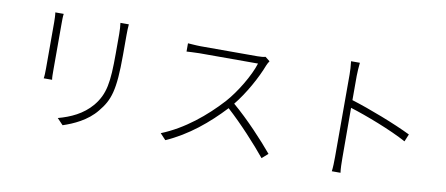

<svg xmlns="http://www.w3.org/2000/svg" viewBox="-69 -1042 3139 1351"><g transform="rotate(10 1500.0 -366.0)"><path d="M700 -748C703 -725 705 -699 705 -670V-530C705 -322 692 -238 620 -150C556 -74 470 -36 382 -12L424 32C497 8 595 -35 659 -115C731 -202 757 -274 757 -529V-670C757 -700 758 -726 760 -748ZM236 -741C239 -724 240 -689 240 -672V-340C240 -312 239 -285 236 -270H296C293 -285 293 -313 293 -340V-672C293 -691 293 -724 296 -741Z M1747 -690C1734 -686 1715 -684 1689 -684H1284C1252 -684 1201 -689 1193 -689V-630C1198 -630 1252 -634 1284 -634H1703C1676 -545 1596 -413 1527 -336C1418 -216 1275 -97 1114 -33L1154 10C1311 -59 1442 -169 1554 -289C1657 -196 1773 -69 1843 17L1886 -21C1817 -104 1698 -233 1587 -327C1659 -415 1728 -541 1762 -631C1765 -640 1775 -657 1780 -664Z M2835 -327C2721 -383 2532 -456 2402 -496V-669C2402 -693 2405 -736 2408 -764H2345C2349 -735 2351 -693 2351 -669V-84C2351 -48 2350 -5 2346 22H2408C2404 -6 2403 -49 2403 -84L2402 -441C2513 -407 2702 -335 2813 -274Z"/></g></svg>

Font: Spoqa Han Sans Neo Light
Style: Regular
Weight: 300
Designer: [Spoqa Han Sans Neo] Dong-huui Kim  Younghwa Kang  Yujin Lee  [Noto Sans] Ryoko NISHIZUKA  (kana & ideographs); Paul D. 
Foundry: Spoqa (http://www.spoqa-han-sans.com)
Version: Version 1.000